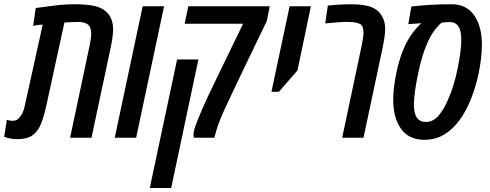

<svg xmlns="http://www.w3.org/2000/svg" viewBox="-61 -660 2349 920"><path d="M21 6.8Q-13.2 6.8 -41 -4.9L-28.3 -85.9Q-11.7 -81.1 -2.4 -81.1Q13.7 -81.1 22.5 -87.4Q31.2 -93.8 40.5 -107.9Q45.4 -115.7 49.8 -126Q54.2 -136.2 58.1 -154.8L143.6 -542Q131.8 -541.5 120.6 -540.3Q109.4 -539.1 97.7 -535.6L110.4 -621.6Q151.4 -627.4 200 -633.5Q248.5 -639.6 301.8 -639.6Q342.3 -639.6 381.1 -633.5Q419.9 -627.4 444.3 -606.9Q463.9 -590.8 472.4 -568.4Q481 -545.9 481 -520Q481 -502 477.8 -479.5Q474.6 -457 469.2 -431.6L377.4 0H274.9L367.7 -438.5Q376 -476.6 376 -499.5Q376 -531.2 358.9 -543.5Q349.6 -550.3 337.2 -552.5Q324.7 -554.7 315.4 -554.7Q308.1 -554.7 289.3 -554.2Q270.5 -553.7 247.6 -552.2L159.7 -147.9Q148.4 -98.1 134 -63.5Q119.6 -28.8 93.5 -11Q67.4 6.8 21 6.8Z M488.8 0 622.6 -629.9H725.1L591.3 0Z M868.2 0Q867.7 -2.4 866.7 -6.3Q865.7 -10.3 866.2 -17.1Q866.7 -21 867.4 -26.4Q868.2 -31.7 869.6 -38.1Q879.4 -71.8 906.5 -134Q933.6 -196.3 966.8 -263.7L1104 -546.4H823.7L841.3 -629.9H1231.4L1217.3 -559.1L1093.3 -301.8Q1081.1 -275.9 1067.1 -246.6Q1053.2 -217.3 1031.2 -170.4Q1009.3 -124.5 994.1 -87.6Q979 -50.8 968.8 -10.7L966.3 0ZM656.7 240.7 787.6 -375H889.6L759.3 240.7Z M1239.7 -220.2 1326.7 -629.9H1428.7L1364.3 -322.3L1275.4 -220.2Z M1578.6 0 1671.4 -438.5Q1674.8 -455.6 1677.7 -473.4Q1680.7 -491.2 1680.7 -502.9Q1680.7 -513.2 1678.5 -523.7Q1676.3 -534.2 1671.4 -539.6Q1665.5 -545.9 1653.3 -549.3Q1642.6 -552.7 1628.2 -554Q1613.8 -555.2 1602.1 -555.2Q1583.5 -555.2 1551.8 -552.7Q1520 -550.3 1497.6 -547.9L1509.8 -633.3Q1541 -636.7 1568.1 -638.2Q1595.2 -639.6 1620.1 -639.6Q1660.6 -639.6 1692.1 -633.5Q1723.6 -627.4 1744.1 -611.8Q1757.3 -602.1 1766.1 -587.4Q1784.7 -560.1 1784.7 -522Q1784.7 -504.4 1781.2 -481Q1777.8 -457.5 1772.5 -431.6L1680.7 0Z M1973.6 9.8Q1897.9 9.8 1860.6 -42.7Q1823.2 -95.2 1823.2 -180.7Q1823.2 -219.2 1830.3 -266.6Q1837.4 -314 1850.3 -360.4Q1863.3 -406.7 1880.4 -442.4Q1895 -473.6 1916 -502Q1937 -530.3 1958 -548.8Q1942.4 -547.9 1926.8 -546.6Q1911.1 -545.4 1895.5 -544.4L1910.2 -628.9Q1957.5 -634.3 2003.2 -637Q2048.8 -639.6 2104 -639.6Q2173.3 -639.6 2210.7 -587.2Q2248 -534.7 2248 -445.3Q2248 -379.9 2230.5 -299.3Q2216.8 -238.8 2194.6 -183.1Q2172.4 -127.4 2140.6 -84Q2108.9 -40.5 2067.4 -15.4Q2025.9 9.8 1973.6 9.8ZM1979 -75.7Q2016.6 -75.7 2043 -108.9Q2069.3 -142.1 2086.4 -184.1Q2100.1 -213.9 2111.8 -252.4Q2123.5 -291 2131.8 -331.5Q2140.1 -372.1 2144.8 -408.2Q2149.4 -444.3 2149.4 -469.2Q2149.4 -487.8 2146 -506.1Q2142.6 -524.4 2133.3 -536.6Q2120.1 -554.2 2096.7 -554.2Q2070.8 -554.2 2054.2 -551.3Q2012.7 -513.2 1987.3 -455.8Q1961.9 -398.4 1944.8 -318.4Q1934.1 -269.5 1928.2 -228.3Q1922.4 -187 1922.4 -157.2Q1922.4 -75.7 1979 -75.7Z"/></svg>

Font: Open Sans Condensed SemiBold
Style: Italic
Weight: 600
Width: 3
Italic angle: -12°
Designer: Monotype Design Team
Foundry: Monotype Imaging Inc.
Version: Version 3.000; ttfautohint (v1.8.4)